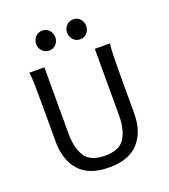

<svg xmlns="http://www.w3.org/2000/svg" viewBox="-131 -793 789 897"><g transform="rotate(-20 263.5 -345.0)"><path d="M259.8 8.8Q159.7 8.8 111.8 -45.2Q64 -99.1 64 -188.5V-375Q64 -429.2 63.2 -470.9Q62.5 -512.7 58.6 -534.7H133.3V-205.1Q133.3 -133.3 160.4 -91.3Q187.5 -49.3 259.8 -49.3Q331.1 -49.3 357.7 -91.3Q384.3 -133.3 384.3 -205.1V-534.7H459.5Q456.1 -512.7 455.1 -472.4Q454.1 -432.1 454.1 -375V-188.5Q454.1 -99.1 406.5 -45.2Q358.9 8.8 259.8 8.8ZM181.6 -600.1Q161.6 -600.1 147.9 -614.7Q134.3 -629.4 134.3 -649.4Q134.3 -669.9 147.9 -684.6Q161.6 -699.2 181.6 -699.2Q202.6 -699.2 216.1 -684.6Q229.5 -669.9 229.5 -649.4Q229.5 -629.4 216.1 -614.7Q202.6 -600.1 181.6 -600.1ZM335.4 -600.1Q315.4 -600.1 301.8 -614.7Q288.1 -629.4 288.1 -649.4Q288.1 -669.9 301.8 -684.6Q315.4 -699.2 335.4 -699.2Q356.4 -699.2 369.9 -684.6Q383.3 -669.9 383.3 -649.4Q383.3 -629.4 369.9 -614.7Q356.4 -600.1 335.4 -600.1Z"/></g></svg>

Font: Harmattan
Style: Regular
Weight: 400
Designer: George W. Nuss III and SIL International
Foundry: SIL International
Version: Version 4.000